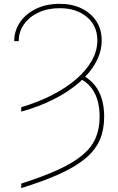

<svg xmlns="http://www.w3.org/2000/svg" viewBox="-20 -757 610 990"><path d="M89.4 -181.6V-204.1Q176.8 -230 249 -267.1Q321.3 -304.2 373.8 -349.6Q426.3 -395 454.3 -446Q482.4 -497.1 481.9 -550.8Q481.4 -624.5 427.7 -669.7Q374 -714.8 287.6 -714.8Q226.1 -714.8 178.2 -692.4Q130.4 -669.9 103.3 -631.3Q76.2 -592.8 76.7 -544.9H53.2Q53.7 -599.6 83.7 -643.1Q113.8 -686.5 166.5 -711.9Q219.2 -737.3 287.6 -737.3Q352.1 -737.3 400.9 -713.4Q449.7 -689.5 477.1 -647Q504.4 -604.5 504.4 -548.8Q504.4 -490.2 474.1 -435.1Q443.8 -379.9 388.2 -331.5Q332.5 -283.2 256.6 -244.9Q180.7 -206.5 89.4 -181.6ZM393.1 -350.6 407.7 -368.2Q443.8 -348.1 468 -318.4Q492.2 -288.6 504.6 -248Q517.1 -207.5 517.1 -155.3Q517.1 -89.4 495.4 -37.6Q473.6 14.2 424.1 56.9Q374.5 99.6 292.5 137.5Q210.4 175.3 89.4 212.9V189.5Q204.6 152.8 282.2 116.9Q359.9 81.1 406.5 41.5Q453.1 2 473.4 -45.9Q493.7 -93.8 493.7 -154.3Q493.7 -228 467.8 -277.6Q441.9 -327.1 393.1 -350.6Z"/></svg>

Font: Inter 20pt Thin
Style: Regular
Weight: 250
Version: Version 4.001;git-66647c0bb